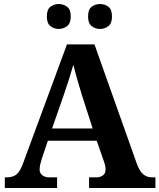

<svg xmlns="http://www.w3.org/2000/svg" viewBox="-20 -935 793 955"><path d="M4 0V-53H16Q43 -53 61.5 -67Q80 -81 96 -126L313 -714H450L659 -125Q674 -83 692.5 -68Q711 -53 735 -53H753V0H423V-53H462Q477 -53 491 -62Q505 -71 505 -92Q505 -104 502 -115.5Q499 -127 496 -135L461 -235H218L189 -149Q185 -137 181 -120.5Q177 -104 177 -92Q177 -73 191 -63Q205 -53 222 -53H264V0ZM239 -296H441L388 -460Q378 -494 365.5 -536Q353 -578 345 -613Q336 -581 323 -540.5Q310 -500 298 -465ZM478 -791Q454 -791 436 -805Q418 -819 418 -853Q418 -888 436 -901.5Q454 -915 478 -915Q501 -915 519 -901.5Q537 -888 537 -853Q537 -819 519 -805Q501 -791 478 -791ZM272 -791Q249 -791 231 -805Q213 -819 213 -853Q213 -888 231 -901.5Q249 -915 272 -915Q295 -915 313.5 -901.5Q332 -888 332 -853Q332 -819 313.5 -805Q295 -791 272 -791Z"/></svg>

Font: Noto Serif Tamil
Style: Bold Italic
Weight: 700
Italic angle: -12°
Designer: Indian Type Foundry, Tom Grace, and the Monotype Design Team
Foundry: Monotype Imaging Inc.
Version: Version 2.003; ttfautohint (v1.8.4.7-5d5b)